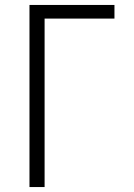

<svg xmlns="http://www.w3.org/2000/svg" viewBox="-20 -755 540 775"><path d="M99 0V-735H442V-680H160V0Z"/></svg>

Font: Iosevka Fixed SS04 Light
Style: Regular
Weight: 300
Monospace: yes
Designer: Belleve Invis
Foundry: Belleve Invis
Version: Version 32.5.0